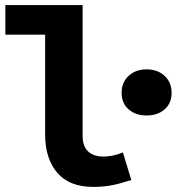

<svg xmlns="http://www.w3.org/2000/svg" viewBox="-20 -721 693 753"><path d="M346 12Q252 12 204.5 -43.5Q157 -99 157 -194V-585H1V-701H304V-188Q304 -165 310.5 -149.5Q317 -134 328.5 -124.5Q340 -115 354.5 -111Q369 -107 385 -107Q402 -107 420.5 -110.5Q439 -114 462 -123L495 -15Q475 -9 458 -4Q441 1 424 4.5Q407 8 388 10Q369 12 346 12ZM555 -268Q512 -268 484.5 -292Q457 -316 457 -357Q457 -398 484.5 -423.5Q512 -449 555 -449Q598 -449 625.5 -423.5Q653 -398 653 -357Q653 -316 625.5 -292Q598 -268 555 -268Z"/></svg>

Font: Source Code Pro
Style: Bold
Weight: 700
Monospace: yes
Designer: Paul D. Hunt, Teo Tuominen
Foundry: Adobe Systems Incorporated
Version: Version 2.030;PS 1.000;hotconv 16.6.51;makeotf.lib2.5.65220